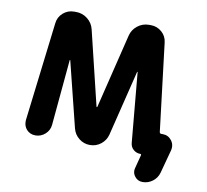

<svg xmlns="http://www.w3.org/2000/svg" viewBox="-93 -858 1186 1099"><g transform="rotate(10 500.0 -308.5)"><path d="M804.7 137.7Q776.4 137.7 759.8 116.2Q747.1 100.6 747.1 82Q747.1 74.2 749 67.4L769.5 -11.7Q770.5 -18.6 764.6 -18.6Q741.2 -18.6 724.1 -33.7Q707 -48.8 705.1 -72.3L668 -477.5Q668 -478.5 666.5 -478.5Q665 -478.5 665 -477.5L571.3 -96.7Q562.5 -62.5 534.7 -40.5Q506.8 -18.6 471.2 -18.6Q435.5 -18.6 407.7 -40.5Q379.9 -62.5 371.1 -96.7L276.4 -477.5Q276.4 -478.5 274.9 -478.5Q273.4 -478.5 273.4 -477.5L238.3 -94.7Q235.4 -62.5 210.9 -40.5Q186.5 -18.6 154.3 -18.6Q123 -18.6 102.5 -41Q85.9 -60.5 85.9 -85.9Q85.9 -89.8 85.9 -94.7L155.3 -670.9Q159.2 -707 186.5 -731Q213.9 -754.9 250 -754.9H261.7Q298.8 -754.9 328.1 -731.9Q357.4 -709 366.2 -672.9L470.7 -241.2Q471.7 -239.3 473.1 -239.3Q474.6 -239.3 475.6 -241.2L581.1 -672.9Q589.8 -709 619.1 -731.9Q648.4 -754.9 685.5 -754.9H696.3Q732.4 -754.9 759.8 -731Q787.1 -707 791 -670.9L852.5 -162.1Q853.5 -152.3 863.3 -152.3H871.1Q903.3 -152.3 922.9 -127Q936.5 -109.4 936.5 -88.9Q936.5 -79.1 934.6 -70.3L897.5 67.4Q888.7 98.6 862.8 118.2Q836.9 137.7 804.7 137.7Z"/></g></svg>

Font: Rounded-X Mgen+ 1mn bold
Style: Bold
Weight: 700
Designer: [Source Han Sans]
Ryoko NISHIZUKA  (kana & ideographs); Paul D. Hunt (Latin, Greek & Cyrillic); Wenlong ZHANG  (bopomofo
Version: Version 1.059.20150602